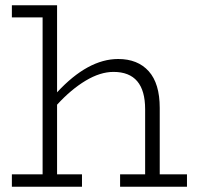

<svg xmlns="http://www.w3.org/2000/svg" viewBox="-20 -706 744 726"><path d="M584 -46.9H687V0H434.1V-46.9H528.8V-293Q528.8 -434.1 409.2 -434.1Q358.9 -434.1 303.7 -400.9Q248.5 -367.7 195.8 -310.1V-46.9H290V0H24.9V-46.9H141.1V-640.1H24.9V-686H195.8V-356.9Q312.5 -482.9 426.8 -482.9Q501 -482.9 542.5 -436.5Q584 -390.1 584 -297.9Z"/></svg>

Font: BioRhyme Light
Style: Regular
Weight: 300
Designer: Aoife Mooney
Foundry: Aoife Mooney Type
Version: Version 1.500;PS 001.500;hotconv 1.0.88;makeotf.lib2.5.64775